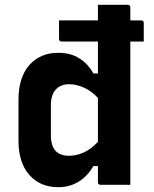

<svg xmlns="http://www.w3.org/2000/svg" viewBox="-20 -770 640 800"><path d="M223 -550Q274 -550 310.5 -527Q347 -504 369 -464H388V-597H237Q226 -597 226 -608V-685H388V-750H512Q523 -750 523 -739V-685H568Q579 -685 579 -674V-597H523V0H399Q388 0 388 -11V-78H369Q345 -36 307.5 -13Q270 10 223 10Q147 10 102 -41.5Q57 -93 57 -184V-354Q57 -447 102 -498.5Q147 -550 223 -550ZM213 -140Q232 -121 268 -121Q298 -121 328.5 -134.5Q359 -148 388 -179V-362Q361 -391 329.5 -405Q298 -419 268 -419Q232 -419 212 -396.5Q192 -374 192 -332V-207Q192 -161 213 -140Z"/></svg>

Font: Recursive Mn Lnr St
Style: Bold
Weight: 700
Monospace: yes
Version: Version 1.079;hotconv 1.0.112;makeotfexe 2.5.65598; ttfautoh